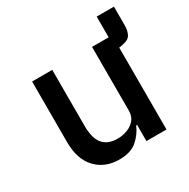

<svg xmlns="http://www.w3.org/2000/svg" viewBox="-148 -764 895 911"><g transform="rotate(-30 300.0 -309.0)"><path d="M592 -629.5V-527Q592 -498.5 581.8 -478.8Q571.5 -459 542.5 -453.5Q530.5 -450 516.5 -448.5V0H406.5V-88.5H401.5Q384.5 -48 350 -18Q315.5 12 252.5 12Q174.5 12 126.2 -39Q78 -90 78 -183.5V-516H188.5V-200.5Q188.5 -186.5 190.5 -176.5Q200.5 -78 295 -78Q323 -78 348.5 -87.8Q374 -97.5 390.2 -117Q406.5 -136.5 406.5 -166.5V-516H497.5V-629.5Z"/></g></svg>

Font: Lilex Medium
Style: Regular
Weight: 500
Designer: Mike Abbink, Paul van der Laan, Pieter van Rosmalen, Mikhael Khrustik
Foundry: Mikhael Khrustik
Version: Version 1.100